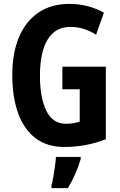

<svg xmlns="http://www.w3.org/2000/svg" viewBox="-20 -744 614 985"><path d="M300 -402H523V-30Q422 10 310 10Q222 10 162.5 -35Q103 -80 73 -163Q43 -246 43 -359Q43 -471 77 -552.5Q111 -634 176.5 -679Q242 -724 336 -724Q388 -724 433 -711.5Q478 -699 513 -679L473 -566Q410 -606 341 -606Q264 -606 224.5 -541.5Q185 -477 185 -355Q185 -243 217.5 -176Q250 -109 319 -109Q356 -109 389 -120V-286H300ZM394 72Q383 110 365.5 149.5Q348 189 328 221H244V208Q249 191 253.5 164Q258 137 262 109Q266 81 267 61H394Z"/></svg>

Font: Noto Sans ExtraCondensed
Style: Bold
Weight: 700
Width: 2
Designer: Monotype Design Team
Foundry: Monotype Imaging Inc.
Version: Version 2.013; ttfautohint (v1.8.4.7-5d5b)